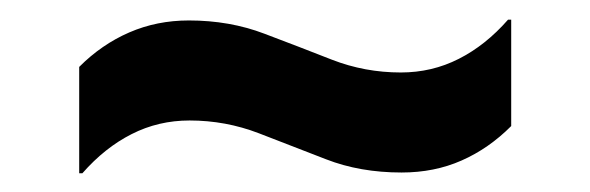

<svg xmlns="http://www.w3.org/2000/svg" viewBox="-20 -438 615 200"><path d="M65.8 -257.5H62.5V-368.3Q85.8 -391.7 114.6 -404.2Q143.3 -416.7 176.7 -416.7Q219.2 -416.7 255.4 -402.9Q291.7 -389.2 325.8 -375.8Q360 -362.5 397.5 -362.5Q430 -362.5 457.9 -376.7Q485.8 -390.8 509.2 -417.5H512.5V-306.7Q489.2 -283.3 460.8 -270.8Q432.5 -258.3 398.3 -258.3Q355 -258.3 319.6 -272.1Q284.2 -285.8 249.6 -299.2Q215 -312.5 177.5 -312.5Q145 -312.5 117.1 -298.3Q89.2 -284.2 65.8 -257.5Z"/></svg>

Font: Funnel Display Light SemiBold
Style: Regular
Weight: 600
Version: Version 1.000